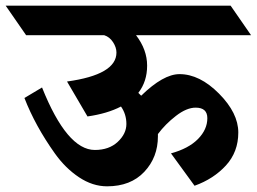

<svg xmlns="http://www.w3.org/2000/svg" viewBox="-112 -695 904 676"><path d="M573 -41 490 -155Q552 -172 585 -205.5Q618 -239 618 -279Q618 -316 577 -316Q545 -316 507.5 -287Q470 -258 444 -223V-215Q444 -141 396 -90Q348 -39 265 -39Q214 -39 166 -71Q118 -103 81 -155Q12 -252 -26 -350L36 -387Q124 -167 222 -167Q272 -167 302.5 -195.5Q333 -224 333 -258.5Q333 -293 314 -320Q266 -295 196 -285L124 -408Q298 -432 298 -510Q298 -528 286 -546.5Q274 -565 255 -571H-20L-92 -675H700L772 -571H367Q406 -520 406 -464Q406 -408 375 -368L385 -358Q463 -434 520 -434Q591 -434 659 -365.5Q727 -297 727 -228.5Q727 -160 683.5 -112.5Q640 -65 573 -41Z"/></svg>

Font: Halant
Style: Bold
Weight: 700
Designer: Hitesh Malaviya (Devanagari), Satya Rajpurohit (Latin)
Foundry: Indian Type Foundry
Version: Version 1.101;PS 1.0;hotconv 1.0.78;makeotf.lib2.5.61930; tt